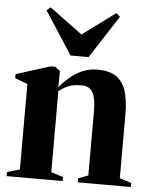

<svg xmlns="http://www.w3.org/2000/svg" viewBox="-55 -826 689 872"><g transform="rotate(5 290.0 -390.5)"><path d="M65.5 -35.5V-425L8 -447V-465L163 -514H185L207.5 -496.5V-458.5L206 -422Q224.5 -445 249.8 -467.2Q275 -489.5 307.5 -503.8Q340 -518 378 -518Q429.5 -518 461 -497.8Q492.5 -477.5 506.8 -435.2Q521 -393 521 -326.5V-35.5L574.5 -18.5V0H332.5V-18.5L377.5 -35.5V-325.5Q377.5 -362 372 -387.8Q366.5 -413.5 352.2 -427Q338 -440.5 312 -440.5Q286 -440.5 267.8 -436Q249.5 -431.5 235.2 -423.2Q221 -415 208.5 -405V-35.5L263.5 -18.5V0H8V-18.5ZM249.5 -571 123 -766 140.5 -781 290.5 -670.5 440 -781 458 -766 331.5 -571Z"/></g></svg>

Font: Merriweather 144pt
Style: Bold
Weight: 700
Version: Version 2.100